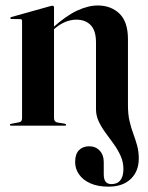

<svg xmlns="http://www.w3.org/2000/svg" viewBox="-20 -470 552 718"><path d="M182 -442.5V-28.5Q182 -21.5 185 -17.5Q188 -13.5 194 -12L221.5 -7.5Q227 -6.5 227 -3.5Q227 0 222.5 0H21Q19.5 0 18.2 -1Q17 -2 17 -3.5Q17 -4.5 18 -5.5Q19 -6.5 22 -7L50.5 -12.5Q57 -13.5 59.8 -17.5Q62.5 -21.5 62.5 -28V-392Q62.5 -395 61 -396.8Q59.5 -398.5 55.5 -398.5L23 -399Q21 -399 19.8 -400Q18.5 -401 18.5 -402.5Q18.5 -405 23 -406.5L166 -446.5Q170.5 -448 172.5 -448.2Q174.5 -448.5 176.5 -448.5Q179 -448.5 180.5 -446.8Q182 -445 182 -442.5ZM339 -61.5V-311Q339 -355.5 319.2 -376Q299.5 -396.5 265.5 -396.5Q244.5 -396.5 223 -387.5Q201.5 -378.5 180 -359L162.5 -343L157.5 -349L175.5 -365Q227.5 -411.5 268.8 -430.5Q310 -449.5 345.5 -449.5Q395 -449.5 426.8 -419Q458.5 -388.5 458.5 -323.5V-76Q458.5 -42.5 464.5 -16.8Q470.5 9 478.8 31Q487 53 493 75Q499 97 499 122.5Q499 170.5 469 199.2Q439 228 386 228Q345.5 228 317.8 215.5Q290 203 275.5 182Q261 161 261 136Q261 106 275.5 91.5Q290 77 313.5 77Q337.5 77 352.8 93.2Q368 109.5 368 136V181.5Q368 201 375.2 209.8Q382.5 218.5 396.5 218.5Q419 218.5 430.2 204Q441.5 189.5 441.5 162Q441.5 136 431.2 113.2Q421 90.5 405.8 69.2Q390.5 48 375 27Q359.5 6 349.2 -15.8Q339 -37.5 339 -61.5Z"/></svg>

Font: Fraunces 120pt SemiBold
Style: Regular
Weight: 600
Version: Version 1.000;[b76b70a41]